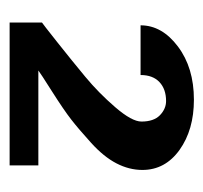

<svg xmlns="http://www.w3.org/2000/svg" viewBox="-32 -753 435 411"><g transform="rotate(90 185.5 -547.5)"><path d="M343.8 -634.8Q343.8 -606.4 329.6 -579.1Q315.4 -551.8 285.6 -524.9Q255.9 -498 235.8 -482.4Q215.8 -466.8 175.8 -441.4Q135.7 -416 130.9 -412.1H334V-350.6H28.3V-419.9Q30.3 -420.9 70.3 -452.6Q110.4 -484.4 144.5 -512.7Q178.7 -541 209.5 -576.7Q240.2 -612.3 240.2 -632.8Q240.2 -659.2 226.6 -672.4Q212.9 -685.5 196.3 -685.5Q170.9 -685.5 155.8 -671.4Q140.6 -657.2 140.6 -630.9H34.2Q34.2 -676.8 79.6 -710.9Q125 -745.1 193.4 -745.1Q257.8 -745.1 300.8 -714.4Q343.8 -683.6 343.8 -634.8Z"/></g></svg>

Font: FreeUniversal
Style: Bold
Weight: 700
Version: Version 1.001 March 22, 2017